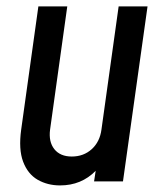

<svg xmlns="http://www.w3.org/2000/svg" viewBox="-20 -565 508 598"><path d="M167 12.5Q233.5 12.5 278 -33L273 0H363L439.5 -545H349.5L296 -161.5Q291 -123.5 265.8 -100.5Q240.5 -77.5 203.5 -77.5Q167.5 -77.5 149.2 -100.5Q131 -123.5 136 -161.5L189.5 -545H99.5L46 -161.5Q37.5 -100 52 -61.5Q66.5 -23 97.2 -5.2Q128 12.5 167 12.5Z"/></svg>

Font: Mohave Medium
Style: Italic
Weight: 500
Italic angle: -8°
Designer: Gumpita Rahayu
Foundry: Tokotype
Version: Version 2.002; ttfautohint (v1.8.3)